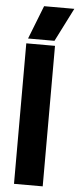

<svg xmlns="http://www.w3.org/2000/svg" viewBox="-62 -973 411 1006"><g transform="rotate(5 143.5 -470.5)"><path d="M128 -941H287L198 -765H59ZM52 -739H203V0H52Z"/></g></svg>

Font: Prompt SemiBold
Style: Regular
Weight: 600
Designer: Katatrad Team
Foundry: CadsonDemak
Version: Version 1.001